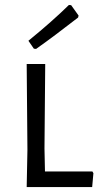

<svg xmlns="http://www.w3.org/2000/svg" viewBox="-20 -757 417 777"><path d="M353 0 358 -56 354 -63H162L160 -156L163 -498H88L91 -150L88 0ZM298 -694 268 -736 259 -737C215 -693.7 160.3 -645.3 95 -592L117 -560L126 -559C173.3 -592.3 230 -634.7 296 -686Z"/></svg>

Font: Alegreya Sans SC
Style: Regular
Weight: 400
Designer: Juan Pablo del Peral
Foundry: Huerta Tipografica
Version: Version 1.000;PS 001.000;hotconv 1.0.70;makeotf.lib2.5.58329